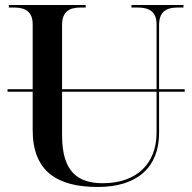

<svg xmlns="http://www.w3.org/2000/svg" viewBox="-20 -734 765 764"><path d="M10 -369H110V-217C110 -53 206 10 369 10C527 10 613 -69 613 -205V-369H715V-379H613V-634C613 -684 638 -704 686 -704H710V-714H503V-704H529C576 -704 603 -685 603 -638V-379H227V-635C227 -685 253 -704 300 -704H321V-714H15V-704H37C83 -704 110 -685 110 -638V-379H10ZM227 -195V-369H603V-206C603 -81 522 -5 389 -5C293 -5 227 -47 227 -195Z"/></svg>

Font: Noto Serif Display Medium
Style: Regular
Weight: 500
Designer: Monotype Design Team
Foundry: Monotype Imaging Inc.
Version: Version 2.009